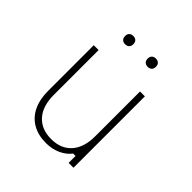

<svg xmlns="http://www.w3.org/2000/svg" viewBox="-209 -947 1118 1118"><g transform="rotate(45 350.0 -388.5)"><path d="M553 -588V0H513V-57H493Q469 -25 428 -6.5Q387 12 338 12Q274 12 227.5 -14.5Q181 -41 156.5 -91.5Q132 -142 132 -213V-588H172V-219Q172 -127 217 -76.5Q262 -26 343 -26Q423 -26 468 -76.5Q513 -127 513 -219V-588ZM257 -721Q241 -721 232 -730Q223 -739 223 -755Q223 -771 232 -780Q241 -789 257 -789Q273 -789 282 -780Q291 -771 291 -755Q291 -739 282 -730Q273 -721 257 -721ZM443 -721Q427 -721 418 -730Q409 -739 409 -755Q409 -771 418 -780Q427 -789 443 -789Q459 -789 468 -780Q477 -771 477 -755Q477 -739 468 -730Q459 -721 443 -721Z"/></g></svg>

Font: Martian Mono SemiExpanded Thin
Style: Regular
Weight: 250
Monospace: yes
Version: Version 0.930